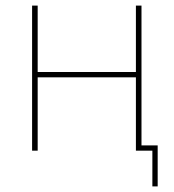

<svg xmlns="http://www.w3.org/2000/svg" viewBox="-20 -540 625 688"><path d="M526 128H545V-19H474L467 0H526ZM95 0H115V-263H467V0H487V-520H467V-282H115V-520H95Z"/></svg>

Font: Fixel Variable
Style: Regular
Weight: 100
Width: 3
Designer: AlfaBravo + MacPaw
Foundry: Kyrylo Tkachov, Marchela Mozhyna, Serhii Makarenko, Maria Weinstein, Zakhar Kryvoshyya
Version: Version 1.211